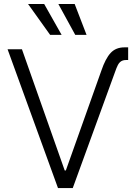

<svg xmlns="http://www.w3.org/2000/svg" viewBox="-20 -958 691 978"><path d="M614.3 -716.8H632.8V-652.3H623Q606.9 -652.3 596.9 -645.8Q586.9 -639.2 580.3 -626.5Q573.7 -613.8 565.4 -589.8L350.6 0H275.4L18.6 -707H91.8L309.6 -89.8H315.4L496.1 -597.7Q517.1 -659.7 543.5 -688.2Q569.8 -716.8 614.3 -716.8ZM123 -937.5H205.1L293.9 -780.3H235.4ZM277.3 -937.5H360.4L420.9 -780.3H363.3Z"/></svg>

Font: Pretendard GOV Light
Style: Regular
Weight: 300
Designer: Base glyphs from Inter by Rasmus Andersson; Hangeul glyphs from Noto Sans CJK(Source Han Sans) by Jang Soo-young and Kan
Foundry: Kil Hyung-jin
Version: Version 1.309